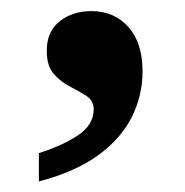

<svg xmlns="http://www.w3.org/2000/svg" viewBox="-20 -176 338 351"><path d="M146.8 -155.7Q188.8 -155.7 214.7 -126.7Q240.6 -97.7 240.6 -45.4Q240.6 -1.2 220.8 38.2Q201 77.6 159.2 108Q117.4 138.3 51.1 155.7V103.9Q96 89.6 123.6 70.6Q151.3 51.6 151.3 23.7Q151.3 8.2 138.3 -0.4Q125.2 -9 108.4 -17.5Q91.6 -25.9 78.5 -40.5Q65.5 -55.1 65.5 -83.3Q65.5 -118.7 89.2 -137.2Q113 -155.7 146.8 -155.7Z"/></svg>

Font: Noto Serif Sinhala
Style: Regular
Weight: 400
Designer: Jelle Bosma - Monotype Design Team
Foundry: Monotype Imaging Inc.
Version: Version 2.006